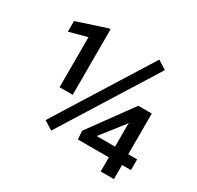

<svg xmlns="http://www.w3.org/2000/svg" viewBox="-142 -815 1001 977"><g transform="rotate(30 358.0 -326.0)"><path d="M238.3 -54.2 187 -86.4 534.2 -642.1 585.4 -609.9ZM242.2 -266.6H165V-561L60.1 -532.7V-595.2L233.4 -651.9H242.2ZM690.4 -83H378.4L375 -132.3L559.1 -385.3H620.1L553.2 -273.9L452.6 -146H690.4ZM638.2 0H560.5V-385.3H638.2Z"/></g></svg>

Font: Heebo
Style: Regular
Weight: 400
Designer: Oded Ezer
Foundry: Ezer Type House
Version: Version 3.100